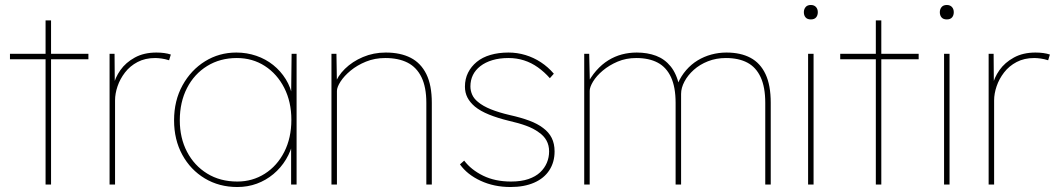

<svg xmlns="http://www.w3.org/2000/svg" viewBox="-20 -741 4236 771"><path d="M163 0V-659H185V0ZM20 -503V-525H335V-503Z M420 0V-525H440L441 -398L435 -396Q442 -429 463.5 -459.5Q485 -490 521.5 -510Q558 -530 608 -530Q625 -530 639.5 -528Q654 -526 666 -522L659 -499Q643 -504 628.5 -506Q614 -508 603 -508Q563 -508 532.5 -492Q502 -476 482 -450Q462 -424 452 -394.5Q442 -365 442 -338V0Z M933 10Q860 10 802.5 -24.5Q745 -59 712 -119.5Q679 -180 679 -258Q679 -337 713 -398.5Q747 -460 803.5 -495Q860 -530 929 -530Q971 -530 1009 -517Q1047 -504 1077 -480Q1107 -456 1127.5 -423Q1148 -390 1155 -350L1149 -353L1151 -525H1171V0H1149V-172L1158 -175Q1149 -135 1128.5 -101Q1108 -67 1078 -42Q1048 -17 1011.5 -3.5Q975 10 933 10ZM933 -12Q994 -12 1043.5 -43.5Q1093 -75 1121.5 -131Q1150 -187 1150 -260Q1150 -332 1121.5 -388Q1093 -444 1043.5 -476Q994 -508 931 -508Q864 -508 812 -476Q760 -444 731 -387.5Q702 -331 702 -258Q702 -187 731 -131.5Q760 -76 812 -44Q864 -12 933 -12Z M1311 0V-525H1331L1333 -404L1324 -401Q1335 -435 1365 -464.5Q1395 -494 1437.5 -512Q1480 -530 1529 -530Q1588 -530 1629 -509Q1670 -488 1692 -443.5Q1714 -399 1714 -328V0H1692V-328Q1692 -391 1672.5 -431Q1653 -471 1616.5 -489.5Q1580 -508 1527 -508Q1485 -508 1449.5 -493.5Q1414 -479 1388 -457.5Q1362 -436 1347.5 -413.5Q1333 -391 1333 -376V0H1322Q1320 0 1317.5 0Q1315 0 1311 0Z M2030 10Q1964 10 1910 -15Q1856 -40 1827 -81L1844 -96Q1872 -59 1920 -35.5Q1968 -12 2032 -12Q2073 -12 2102 -22Q2131 -32 2149 -49Q2167 -66 2176 -87.5Q2185 -109 2185 -133Q2185 -182 2143 -210Q2123 -225 2093 -236Q2063 -247 2023 -256Q1978 -267 1943.5 -281Q1909 -295 1887 -313Q1867 -330 1857 -349.5Q1847 -369 1847 -393Q1847 -424 1859.5 -449Q1872 -474 1894.5 -492.5Q1917 -511 1949.5 -520.5Q1982 -530 2022 -530Q2057 -530 2090 -520Q2123 -510 2152 -491Q2181 -472 2204 -445L2188 -427Q2166 -452 2140 -470.5Q2114 -489 2084.5 -498.5Q2055 -508 2022 -508Q1986 -508 1957.5 -499.5Q1929 -491 1909 -475.5Q1889 -460 1879 -439.5Q1869 -419 1869 -394Q1869 -377 1876 -361Q1883 -345 1899 -332Q1919 -315 1951.5 -302Q1984 -289 2027 -279Q2072 -269 2105.5 -256.5Q2139 -244 2161 -227Q2184 -210 2195.5 -187Q2207 -164 2207 -133Q2207 -90 2186 -57.5Q2165 -25 2125 -7.5Q2085 10 2030 10Z M2326 0V-525H2346L2349 -393L2334 -396Q2352 -432 2374.5 -457.5Q2397 -483 2423 -499Q2449 -515 2477.5 -522.5Q2506 -530 2537 -530Q2580 -530 2614.5 -517Q2649 -504 2673 -474.5Q2697 -445 2708 -395L2696 -389L2702 -406Q2715 -436 2735.5 -459.5Q2756 -483 2781.5 -498.5Q2807 -514 2836.5 -522Q2866 -530 2897 -530Q2954 -530 2993.5 -509Q3033 -488 3054 -443.5Q3075 -399 3075 -328V0H3053V-328Q3053 -391 3034.5 -431Q3016 -471 2981 -489.5Q2946 -508 2895 -508Q2856 -508 2823 -495Q2790 -482 2766 -460.5Q2742 -439 2728.5 -413.5Q2715 -388 2715 -364V0H2693V-328Q2693 -391 2674.5 -431Q2656 -471 2621 -489.5Q2586 -508 2535 -508Q2494 -508 2460 -493.5Q2426 -479 2400.5 -457.5Q2375 -436 2361.5 -413.5Q2348 -391 2348 -376V0Z M3225 0V-525H3247V0ZM3236 -663Q3222 -663 3215 -671Q3208 -679 3208 -692Q3208 -704 3215 -712.5Q3222 -721 3236 -721Q3249 -721 3256.5 -713Q3264 -705 3264 -692Q3264 -679 3257 -671Q3250 -663 3236 -663Z M3497 0V-659H3519V0ZM3354 -503V-525H3669V-503Z M3771 0V-525H3793V0ZM3782 -663Q3768 -663 3761 -671Q3754 -679 3754 -692Q3754 -704 3761 -712.5Q3768 -721 3782 -721Q3795 -721 3802.5 -713Q3810 -705 3810 -692Q3810 -679 3803 -671Q3796 -663 3782 -663Z M3950 0V-525H3970L3971 -398L3965 -396Q3972 -429 3993.5 -459.5Q4015 -490 4051.5 -510Q4088 -530 4138 -530Q4155 -530 4169.5 -528Q4184 -526 4196 -522L4189 -499Q4173 -504 4158.5 -506Q4144 -508 4133 -508Q4093 -508 4062.5 -492Q4032 -476 4012 -450Q3992 -424 3982 -394.5Q3972 -365 3972 -338V0Z"/></svg>

Font: Lexend Deca Thin
Style: Regular
Weight: 250
Designer: Bonnie Shaver-Troup, Thomas Jockin
Foundry: Lexend
Version: Version 1.007